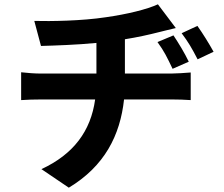

<svg xmlns="http://www.w3.org/2000/svg" viewBox="-20 -802 1040 890"><path d="M559 -461V-620C616 -629 670 -641 717 -653C734 -657 760 -664 795 -672L712 -782C662 -759 570 -736 470 -722C359 -705 215 -703 139 -705L170 -589C237 -591 334 -594 427 -603V-461H171C139 -461 105 -464 78 -467V-338C104 -340 141 -341 172 -341H421C401 -195 321 -87 172 -18L299 68C465 -32 537 -175 555 -341H776C803 -341 837 -340 864 -338V-466C841 -464 794 -461 773 -461ZM855 -516C836 -556 808 -602 784 -638L710 -607C742 -563 754 -537 780 -483ZM822 -648C854 -605 868 -581 896 -527L970 -562C949 -600 920 -647 895 -682Z"/></svg>

Font: Noto Sans Japanese Bold
Style: Bold
Weight: 700
Designer: Ryoko NISHIZUKA (kana & ideographs); Paul D. Hunt (Latin, Greek & Cyrillic); Wenlong ZHANG (bopomofo); Sandoll Communica
Foundry: Adobe Systems Incorporated
Version: Version 1.000;PS 1;hotconv 1.0.78;makeotf.lib2.5.61930